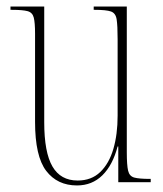

<svg xmlns="http://www.w3.org/2000/svg" viewBox="-20 -556 498 586"><path d="M215 10Q155 10 121 -34.5Q87 -79 87 -184V-453Q87 -487 83 -502.5Q79 -518 64 -522Q49 -526 16 -526H12V-536H115V-183Q115 -91 140 -48Q165 -5 217 -5Q259 -5 286 -31Q313 -57 326 -101.5Q339 -146 339 -203V-436Q339 -478 336 -497Q333 -516 318.5 -521Q304 -526 269 -526H266V-536H367V-91Q367 -52 371 -35Q375 -18 390 -14Q405 -10 438 -10H440V0H341V-109H339Q324 -52 292.5 -21Q261 10 215 10Z"/></svg>

Font: Noto Serif Display ExtraCondensed Thin
Style: Regular
Weight: 100
Width: 2
Designer: Monotype Design Team
Foundry: Monotype Imaging Inc.
Version: Version 2.009